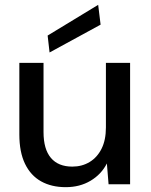

<svg xmlns="http://www.w3.org/2000/svg" viewBox="-20 -762 626 794"><path d="M252 12Q193 12 150 -12Q107 -36 83.5 -84.5Q60 -133 60 -206V-502H160V-216Q160 -145 190.5 -109Q221 -73 279 -73Q319 -73 350.5 -92Q382 -111 400 -147Q418 -183 418 -235V-502H518V0H429L422 -86Q399 -41 354.5 -14.5Q310 12 252 12ZM185 -545 177 -615 386 -742 396 -660Z"/></svg>

Font: DM Sans 16pt Medium
Style: Regular
Weight: 500
Version: Version 4.004;gftools[0.9.30]